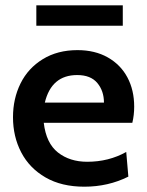

<svg xmlns="http://www.w3.org/2000/svg" viewBox="-20 -694 554 724"><path d="M29 -252Q29 -322 57.5 -379.5Q86 -437 141.5 -471Q197 -505 272 -505Q338 -505 386.5 -477.5Q435 -450 460.5 -402Q486 -354 486 -292Q486 -260 479 -231H145Q154 -154 198.5 -119Q243 -84 309 -84Q390 -84 456 -121L464 -28Q388 10 298 10Q212 10 151.5 -25Q91 -60 60 -119.5Q29 -179 29 -252ZM372 -307Q372 -351 347 -381Q322 -411 271 -411Q174 -411 149 -307ZM117 -674H443V-597H117Z"/></svg>

Font: Cabin SemiBold
Style: Regular
Weight: 600
Designer: Pablo Impallari
Foundry: Pablo Impallari. http://www.impallari.com Igino Marini. http://www.ikern.com
Version: Version 2.200